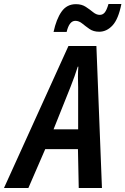

<svg xmlns="http://www.w3.org/2000/svg" viewBox="-82 -948 632 968"><path d="M-62 0 263 -716H404L432 0H315L311 -196H146L61 0ZM188 -296H312V-508Q311 -535 311 -561Q311 -587 313 -612H310Q303 -589 294 -564Q285 -539 274 -511ZM188 -787Q202 -852 228.5 -889.5Q255 -927 301 -927Q330 -927 350.5 -913.5Q371 -900 387.5 -886.5Q404 -873 421 -873Q436 -873 446 -885Q456 -897 465 -928H530Q515 -852 485.5 -820Q456 -788 418 -788Q389 -788 369 -802Q349 -816 332.5 -829.5Q316 -843 298 -843Q267 -843 254 -787Z"/></svg>

Font: Noto Sans Condensed SemiBold
Style: Italic
Weight: 600
Width: 3
Italic angle: -12°
Designer: Monotype Design Team
Foundry: Monotype Imaging Inc.
Version: Version 2.013; ttfautohint (v1.8.4.7-5d5b)